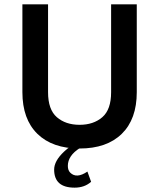

<svg xmlns="http://www.w3.org/2000/svg" viewBox="-20 -669 730 883"><path d="M229 111Q229 71 275 28Q288 15 304 5L347 12Q292 47 292 94Q292 114 303 125Q332 154 382 120L399 167Q369 194 323 194Q229 194 229 111ZM83 -245V-649H201V-245Q201 -165 241.5 -130Q282 -95 346 -95Q410 -95 450.5 -130Q491 -165 491 -245V-649H609V-245Q609 -121 540 -53.5Q471 14 346 14Q221 14 152 -53.5Q83 -121 83 -245Z"/></svg>

Font: Karmilla
Style: Bold
Weight: 700
Designer: Jonathan Pinhorn
Version: Version 1.000